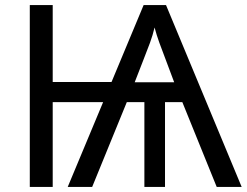

<svg xmlns="http://www.w3.org/2000/svg" viewBox="-20 -734 969 754"><path d="M632 -714 929 0H831L696 -333H628V0H547V-333H478L342 0H246L385 -333H187V0H97V-714H187V-412H418L544 -714ZM587 -626Q580 -596 569 -566Q558 -536 544 -501L509 -411H664L628 -507Q616 -538 605.5 -567Q595 -596 587 -626Z"/></svg>

Font: Noto IKEA Simplified Chinese
Style: Regular
Weight: 400
Designer: Monotype Design Team
Foundry: Monotype Imaging Inc.
Version: Version 1.100